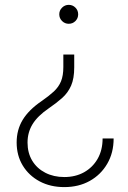

<svg xmlns="http://www.w3.org/2000/svg" viewBox="-20 -555 521 783"><path d="M282.7 -332.5V-280.3Q282.7 -234.9 270 -205.8Q257.3 -176.8 233.9 -155.8Q210.4 -134.8 178.2 -112.8Q133.3 -82 112.8 -48.6Q92.3 -15.1 92.3 26.4Q92.3 68.4 111.3 100.1Q130.4 131.8 164.6 149.4Q198.7 167 242.2 167Q287.6 167 322.8 147.5Q357.9 127.9 378.2 92.5Q398.4 57.1 398.4 9.8H443.4Q443.4 68.4 417.2 113Q391.1 157.7 345.9 182.9Q300.8 208 242.2 208Q185.5 208 141.6 184.6Q97.7 161.1 72.8 120.1Q47.9 79.1 47.9 25.9Q47.9 -25.4 72.5 -66.2Q97.2 -106.9 149.4 -142.6Q179.7 -163.6 199.5 -181.9Q219.2 -200.2 228.8 -223.4Q238.3 -246.6 238.3 -281.7V-332.5ZM260.3 -535.2Q276.4 -535.2 287.6 -523.9Q298.8 -512.7 298.8 -496.6Q298.8 -480.5 287.6 -469.2Q276.4 -458 260.3 -458Q244.6 -458 233.2 -469.2Q221.7 -480.5 221.7 -496.6Q221.7 -512.7 233.2 -523.9Q244.6 -535.2 260.3 -535.2Z"/></svg>

Font: Inter 24pt ExtraLight
Style: Regular
Weight: 250
Designer: Rasmus Andersson
Foundry: rsms
Version: Version 4.001;git-66647c0bb